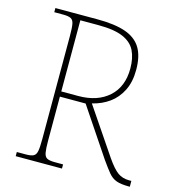

<svg xmlns="http://www.w3.org/2000/svg" viewBox="-107 -804 813 894"><g transform="rotate(15 300.0 -357.0)"><path d="M50 0V-20H93Q118 -20 130 -26Q142 -32 145.5 -51Q149 -70 149 -108V-606Q149 -645 145.5 -663.5Q142 -682 130 -688Q118 -694 93 -694H50V-714H253Q337 -714 388.5 -696Q440 -678 464 -638.5Q488 -599 488 -533Q488 -475 467 -433Q446 -391 410.5 -365.5Q375 -340 329 -329L480 -106Q511 -61 534 -44.5Q557 -28 589 -28H600V0H596Q557 0 535 -8Q513 -16 496.5 -36Q480 -56 456 -90L301 -321H177V-108Q177 -70 180.5 -51Q184 -32 196 -26Q208 -20 233 -20H273V0ZM259 -346Q351 -346 405.5 -395Q460 -444 460 -532Q460 -582 443 -617Q426 -652 383.5 -670.5Q341 -689 264 -689H177V-346Z"/></g></svg>

Font: Noto Serif Hebrew Thin
Style: Regular
Weight: 250
Version: Version 2.003